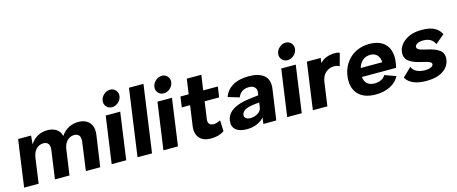

<svg xmlns="http://www.w3.org/2000/svg" viewBox="-44 -1356 4714 1979"><g transform="rotate(-15 2313.0 -366.5)"><path d="M744.1 -509.8Q820.8 -509.8 862.5 -463.6Q904.3 -417.5 892.1 -331.1L844.2 0H690.9L731.9 -296.9Q745.1 -390.1 668.9 -390.1Q627 -390.1 595.9 -360.1Q564.9 -330.1 555.2 -273.9L516.1 0H360.8L402.8 -296.9Q416 -390.1 339.8 -390.1Q298.3 -390.1 265.6 -358.9Q232.9 -327.6 224.1 -265.1L187 0H32.2L78.1 -332L102.1 -500H240.2L231.9 -407.2Q262.7 -457.5 310.3 -483.6Q357.9 -509.8 414.1 -509.8Q471.2 -509.8 509.8 -484.4Q548.3 -459 560.1 -409.2Q591.3 -458 640.1 -483.9Q689 -509.8 744.1 -509.8Z M1123.5 -565.9Q1086.4 -565.9 1063.2 -592.5Q1040 -619.1 1045.4 -655.8Q1050.8 -692.4 1081.1 -719.2Q1111.3 -746.1 1148.4 -746.1Q1185.1 -746.1 1208 -719.2Q1231 -692.4 1225.6 -655.8Q1220.2 -619.1 1190.2 -592.5Q1160.2 -565.9 1123.5 -565.9ZM966.3 0 1036.6 -500H1191.4L1121.6 0Z M1342.3 -714.8H1497.1L1397 0H1242.2Z M1675.8 -565.9Q1638.7 -565.9 1615.5 -592.5Q1592.3 -619.1 1597.7 -655.8Q1603 -692.4 1633.3 -719.2Q1663.6 -746.1 1700.7 -746.1Q1737.3 -746.1 1760.3 -719.2Q1783.2 -692.4 1777.8 -655.8Q1772.5 -619.1 1742.4 -592.5Q1712.4 -565.9 1675.8 -565.9ZM1518.6 0 1588.9 -500H1743.7L1673.8 0Z M2033.7 -195.8Q2028.8 -161.1 2043.2 -143.6Q2057.6 -126 2089.4 -126Q2119.6 -126 2162.6 -147L2167.5 -29.8Q2109.9 9.8 2025.4 9.8Q1943.8 9.8 1903.3 -36.4Q1862.8 -82.5 1874.5 -166L1904.3 -377.9H1815.4L1831.5 -490.2H1919.4L1942.4 -650.9H2097.7L2074.2 -490.2H2230.5L2214.4 -377.9H2059.6Z M2561 -509.8Q2673.3 -509.8 2727.3 -462.6Q2781.2 -415.5 2768.1 -321.8L2740.7 -128.9Q2723.6 -14.6 2721.7 3.9L2584 4.9L2592.8 -62Q2562.5 -26.9 2513.9 -6.8Q2465.3 13.2 2407.7 13.2Q2328.6 13.2 2289.6 -21Q2250.5 -55.2 2258.8 -117.2Q2273.4 -229 2435.1 -269Q2468.8 -278.8 2609.9 -294.9L2613.8 -320.8Q2618.7 -357.4 2598.4 -379.2Q2578.1 -400.9 2539.1 -400.9Q2450.2 -400.9 2419.9 -323.2L2299.8 -358.9Q2324.7 -430.2 2391.4 -470Q2458 -509.8 2561 -509.8ZM2409.7 -139.2Q2406.2 -115.2 2424.6 -101.6Q2442.9 -87.9 2472.7 -87.9Q2514.2 -87.9 2550.5 -110.1Q2586.9 -132.3 2591.8 -167L2600.1 -221.2Q2525.9 -215.3 2476.1 -201.2Q2447.3 -192.9 2429.9 -176.3Q2412.6 -159.7 2409.7 -139.2Z M2996.6 -565.9Q2959.5 -565.9 2936.3 -592.5Q2913.1 -619.1 2918.5 -655.8Q2923.8 -692.4 2954.1 -719.2Q2984.4 -746.1 3021.5 -746.1Q3058.1 -746.1 3081.1 -719.2Q3104 -692.4 3098.6 -655.8Q3093.3 -619.1 3063.2 -592.5Q3033.2 -565.9 2996.6 -565.9ZM2839.4 0 2909.7 -500H3064.5L2994.6 0Z M3483.4 -509.8Q3519 -509.8 3534.2 -499L3498 -366.2Q3477.5 -380.9 3437.5 -380.9Q3389.2 -380.9 3351.1 -348.1Q3313 -315.4 3304.2 -254.9L3268.1 0H3113.3L3183.1 -500H3331.1L3323.2 -446.8Q3382.3 -509.8 3483.4 -509.8Z M3784.2 11.2Q3654.3 11.2 3593.3 -59.6Q3532.2 -130.4 3549.3 -250Q3556.6 -304.2 3581.1 -351.3Q3605.5 -398.4 3643.3 -433.8Q3681.2 -469.2 3734.6 -489.5Q3788.1 -509.8 3850.1 -509.8Q3968.3 -509.8 4025.4 -442.4Q4082.5 -375 4065.9 -254.9Q4061.5 -220.7 4054.2 -200.2H3689.9Q3694.3 -151.9 3723.9 -127Q3753.4 -102.1 3799.3 -102.1Q3839.8 -102.1 3871.8 -117.4Q3903.8 -132.8 3917 -160.2L4036.1 -117.2Q4005.9 -56.2 3938.5 -22.5Q3871.1 11.2 3784.2 11.2ZM3702.1 -293H3932.1Q3930.7 -343.8 3903.6 -371.3Q3876.5 -398.9 3832 -398.9Q3785.6 -398.9 3752 -372.3Q3718.3 -345.7 3702.1 -293Z M4323.7 11.2Q4158.7 11.2 4105.5 -82L4198.7 -171.9Q4229 -100.6 4337.9 -99.1Q4375.5 -99.1 4399.7 -109.9Q4423.8 -120.6 4426.8 -139.2Q4428.7 -154.8 4407.7 -165.8Q4386.7 -176.8 4337.9 -187Q4230.5 -209.5 4188.5 -246.1Q4146.5 -282.7 4155.8 -346.2Q4165 -412.6 4232.7 -461.2Q4300.3 -509.8 4408.7 -509.8Q4492.2 -509.8 4540.8 -485.4Q4589.4 -460.9 4616.7 -410.2L4520.5 -329.1Q4502.4 -365.7 4472.7 -383.3Q4442.9 -400.9 4396.5 -400.9Q4358.4 -400.9 4334.7 -388.2Q4311 -375.5 4308.6 -357.9Q4306.2 -339.4 4326.4 -326.9Q4346.7 -314.5 4399.9 -303.2Q4503.4 -282.2 4545.4 -246.6Q4587.4 -210.9 4577.6 -147.9Q4567.9 -76.7 4502.2 -32.7Q4436.5 11.2 4323.7 11.2Z"/></g></svg>

Font: Human Sans Bold
Style: Italic
Weight: 700
Italic angle: -8°
Designer: Tim Radville
Foundry: Continuum
Version: Version 1.000;FEAKit 1.0